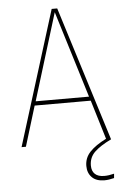

<svg xmlns="http://www.w3.org/2000/svg" viewBox="-59 -723 627 968"><g transform="rotate(-5 254.5 -239.0)"><path d="M431 181Q454 181 481 174L479 196Q452 203 430 203Q389 203 367 181Q345 159 345 123Q345 82 373.5 52Q402 22 456 -5L396 -203H112L50 0H28L240 -681H268L481 0Q425 27 396.5 54.5Q368 82 368 123Q368 151 384 166Q400 181 431 181ZM119 -224H389L254 -663Z"/></g></svg>

Font: Fira Sans Condensed Thin
Style: Regular
Weight: 250
Width: 3
Designer: Carrois Corporate & Edenspiekermann AG
Foundry: Carrois Corporate GbR & Edenspiekermann AG
Version: Version 4.203